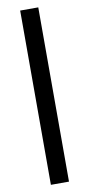

<svg xmlns="http://www.w3.org/2000/svg" viewBox="-100 -814 456 982"><g transform="rotate(-10 128.0 -322.5)"><path d="M175 130H81V-775H175Z"/></g></svg>

Font: Raleway
Style: Regular
Weight: 600
Designer: Matt McInerney, Pablo Impallari, Rodrigo Fuenzalida
Foundry: Matt McInerney, Pablo Impallari, Rodrigo Fuenzalida
Version: Version 1.000;PS 001.001;hotconv 1.0.56; ttfautohint (v1.5)